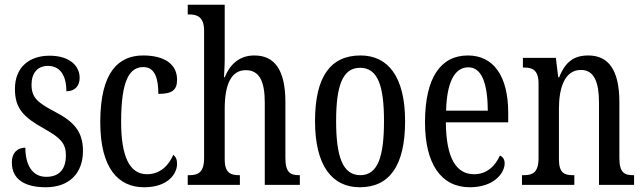

<svg xmlns="http://www.w3.org/2000/svg" viewBox="-20 -780 2717 810"><path d="M173 10C272 10 330 -49 330 -143C330 -227 290 -268 209 -310C139 -347 113 -368 113 -423C113 -470 137 -502 182 -502C231 -502 260 -465 260 -395C296 -395 316 -417 316 -452C316 -502 274 -545 189 -545C102 -545 43 -495 43 -405C43 -321 80 -285 170 -235C236 -198 258 -174 258 -125C258 -67 231 -34 175 -34C115 -34 87 -86 87 -157C58 -157 30 -140 30 -94C30 -24 84 10 173 10Z M588 10C689 10 727 -47 727 -89C727 -108 721 -119 711 -127C693 -84 657 -45 600 -45C525 -45 491 -123 491 -266C491 -445 528 -497 585 -497C635 -497 648 -446 648 -384C704 -384 727 -398 727 -444C727 -509 674 -546 584 -546C482 -546 403 -479 403 -265C403 -70 479 10 588 10Z M772 0H992V-41H990C955 -41 928 -48 928 -108V-321C928 -421 954 -484 1017 -484C1076 -484 1097 -434 1097 -347V0H1245V-41H1243C1207 -41 1184 -50 1184 -113V-349C1184 -486 1138 -546 1053 -546C984 -546 947 -501 928 -454H925C925 -462 928 -499 928 -531V-760H772V-719H779C810 -719 841 -710 841 -651V-113C841 -50 813 -41 779 -41H772Z M1498 10C1623 10 1689 -81 1689 -269C1689 -456 1617 -546 1501 -546C1374 -546 1309 -456 1309 -269C1309 -81 1381 10 1498 10ZM1500 -41C1426 -41 1398 -119 1398 -269C1398 -418 1425 -494 1499 -494C1574 -494 1600 -418 1600 -269C1600 -119 1574 -41 1500 -41Z M1962 10C2064 10 2109 -50 2109 -91C2109 -109 2100 -119 2089 -124C2070 -81 2035 -45 1980 -45C1904 -45 1862 -114 1861 -264H2124V-304C2124 -462 2060 -546 1954 -546C1839 -546 1773 -452 1773 -264C1773 -90 1840 10 1962 10ZM2038 -313H1862C1865 -430 1896 -496 1956 -496C2015 -496 2037 -422 2038 -313Z M2182 0H2403V-41H2398C2363 -41 2338 -48 2338 -108V-321C2338 -405 2360 -485 2431 -485C2487 -485 2507 -432 2507 -347V0H2655V-41H2651C2616 -41 2593 -50 2593 -113V-349C2593 -486 2546 -546 2462 -546C2404 -546 2366 -522 2339 -454H2335L2325 -536H2186V-495H2191C2225 -495 2252 -486 2252 -427V-113C2252 -50 2225 -41 2189 -41H2182Z"/></svg>

Font: Noto Serif Devanagari ExtraCondensed
Style: Regular
Weight: 400
Width: 2
Designer: Universal Thirst, Indian Type Foundry and the Monotype Design Team
Foundry: Monotype Imaging Inc.
Version: Version 2.004